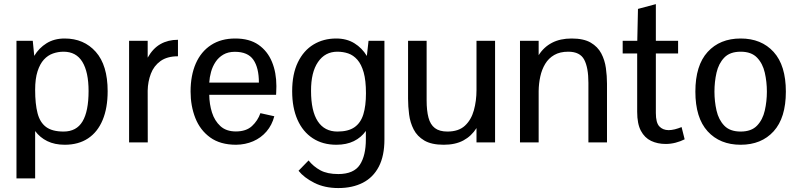

<svg xmlns="http://www.w3.org/2000/svg" viewBox="-20 -700 3929 944"><path d="M61 177.2V-499.5H141.1L148.4 -425.3Q171.4 -463.9 209 -487.3Q246.6 -510.7 297.9 -510.7Q392.6 -510.7 450.9 -445.1Q509.3 -379.4 509.3 -251.5Q509.3 -168.9 484.6 -109.9Q460 -50.8 412.8 -19.5Q365.7 11.7 298.3 11.7Q249 11.7 212.6 -6.1Q176.3 -23.9 152.8 -55.7V177.2ZM292.5 -53.2Q356 -53.2 385.7 -103Q415.5 -152.8 415.5 -252.4Q415.5 -345.7 385 -395.8Q354.5 -445.8 292.5 -445.8Q265.6 -445.8 240.5 -437Q215.3 -428.2 195.8 -407Q176.3 -385.7 164.6 -349.4Q152.8 -313 152.8 -258.3Q152.8 -189 164.6 -143.6Q176.3 -98.1 206.5 -75.7Q236.8 -53.2 292.5 -53.2Z M614.7 0V-499.5H706.1V-416.5Q731.9 -462.4 769.3 -483.4Q806.6 -504.4 855 -504.4V-423.3Q801.8 -423.3 769 -399.7Q736.3 -376 721.7 -337.4Q707 -298.8 706.1 -254.4L706.5 0Z M1141.1 11.7Q1063 11.7 1013.4 -24.2Q963.9 -60.1 940.4 -119.6Q917 -179.2 917 -250Q917 -329.1 942.6 -387.7Q968.3 -446.3 1017.6 -478.5Q1066.9 -510.7 1136.7 -510.7Q1206.5 -510.7 1251 -479.7Q1295.4 -448.7 1317.1 -396Q1338.9 -343.3 1338.9 -276.4Q1338.9 -274.4 1338.6 -265.6Q1338.4 -256.8 1338.1 -247.6Q1337.9 -238.3 1337.4 -233.9H1008.8Q1009.3 -188 1022.2 -147Q1035.2 -106 1063.7 -79.8Q1092.3 -53.7 1139.6 -53.7Q1190.4 -53.7 1219 -80.3Q1247.6 -106.9 1260.3 -143.6L1328.6 -128.4Q1317.4 -85 1290.3 -53.5Q1263.2 -22 1224.6 -5.4Q1186 11.2 1141.1 11.7ZM1008.8 -293.9H1252.9Q1252.9 -366.7 1225.8 -406Q1198.7 -445.3 1134.8 -445.3Q1101.6 -445.3 1078.1 -431.6Q1054.7 -418 1039.8 -395.5Q1024.9 -373 1017.6 -346.4Q1010.3 -319.8 1008.8 -293.9Z M1643.6 224.6Q1576.2 224.6 1525.4 199Q1474.6 173.3 1447.8 139.6L1497.1 88.9Q1521 118.7 1554.9 137.2Q1588.9 155.8 1644 155.8Q1719.7 155.3 1749.3 110.1Q1778.8 64.9 1778.8 -15.1V-56.2Q1755.9 -23.9 1719.7 -6.1Q1683.6 11.7 1633.8 11.7Q1566.4 11.7 1517.6 -20.3Q1468.8 -52.2 1442.6 -111.3Q1416.5 -170.4 1416.5 -251.5Q1416.5 -335.9 1444.6 -393.8Q1472.7 -451.7 1521.5 -481.2Q1570.3 -510.7 1632.8 -510.7Q1684.6 -510.7 1722.4 -487.3Q1760.3 -463.9 1783.7 -424.8L1792 -499.5H1870.1V-14.6Q1870.1 66.4 1842.5 119.4Q1814.9 172.4 1763.9 198.5Q1712.9 224.6 1643.6 224.6ZM1639.2 -53.2Q1692.4 -53.2 1722.9 -74.5Q1753.4 -95.7 1766.4 -137.7Q1779.3 -179.7 1779.3 -241.7Q1779.3 -304.2 1768.1 -344Q1756.8 -383.8 1737.1 -406.2Q1717.3 -428.7 1692.1 -437.3Q1667 -445.8 1638.7 -445.8Q1578.1 -445.8 1543.5 -395Q1508.8 -344.2 1509.3 -252.9Q1509.3 -153.8 1542.5 -103.5Q1575.7 -53.2 1639.2 -53.2Z M2161.6 11.7Q2101.6 11.7 2066.4 -9Q2031.2 -29.8 2013.9 -63.5Q1996.6 -97.2 1991.5 -137Q1986.3 -176.8 1986.3 -214.8V-499.5H2077.6V-206.5Q2077.6 -156.2 2086.7 -121.8Q2095.7 -87.4 2118.2 -70.3Q2140.6 -53.2 2179.7 -53.2Q2234.9 -53.2 2265.9 -82Q2296.9 -110.8 2309.8 -157.5Q2322.8 -204.1 2322.8 -257.3V-499.5H2414.1V0H2322.8V-70.3Q2297.9 -30.8 2258.3 -9.5Q2218.8 11.7 2161.6 11.7Z M2536.6 0V-499.5H2628.4V-428.7Q2653.8 -468.8 2694.1 -489.7Q2734.4 -510.7 2790.5 -510.7Q2849.6 -510.7 2884.3 -490.5Q2918.9 -470.2 2936.3 -437.3Q2953.6 -404.3 2959 -365.2Q2964.4 -326.2 2964.4 -288.6V0H2873V-293Q2873 -367.7 2852.3 -406.7Q2831.5 -445.8 2773.9 -445.8Q2732.9 -445.8 2705.1 -429.7Q2677.2 -413.6 2660.6 -386Q2644 -358.4 2636.5 -324Q2628.9 -289.6 2628.4 -252.4V0Z M3253.4 7.8Q3212.9 7.8 3181.2 -7.3Q3149.4 -22.5 3131.1 -56.9Q3112.8 -91.3 3112.8 -149.9V-437H3041.5V-499.5H3113.3L3116.7 -656.2L3204.6 -679.7V-499.5H3314V-437H3204.6V-144.5Q3204.6 -97.2 3221.4 -78.9Q3238.3 -60.5 3267.1 -60.1Q3281.2 -60.1 3297.9 -64.2Q3314.5 -68.4 3331.1 -75.2L3346.2 -15.1Q3326.2 -4.9 3301.8 1.5Q3277.3 7.8 3253.4 7.8Z M3621.6 11.7Q3519.5 11.7 3459.2 -54.4Q3398.9 -120.6 3398.9 -249.5Q3398.9 -378.4 3459.2 -444.6Q3519.5 -510.7 3621.6 -510.7Q3723.6 -510.7 3783.7 -444.6Q3843.8 -378.4 3843.8 -249.5Q3843.8 -120.6 3783.7 -54.4Q3723.6 11.7 3621.6 11.7ZM3621.6 -53.2Q3674.3 -53.2 3702.1 -82.3Q3730 -111.3 3740.2 -156.5Q3750.5 -201.7 3750.5 -249.5Q3750.5 -297.9 3740.2 -342.8Q3730 -387.7 3702.1 -416.7Q3674.3 -445.8 3621.6 -445.8Q3568.8 -445.8 3541 -416.7Q3513.2 -387.7 3502.9 -342.8Q3492.7 -297.9 3492.7 -249.5Q3492.7 -201.7 3502.9 -156.5Q3513.2 -111.3 3541 -82.3Q3568.8 -53.2 3621.6 -53.2Z"/></svg>

Font: Pontano Sans Medium
Style: Regular
Weight: 500
Designer: Vernon Adams
Foundry: Vernon Adams
Version: Version 2.001